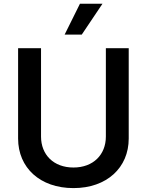

<svg xmlns="http://www.w3.org/2000/svg" viewBox="-20 -982 775 1014"><path d="M539.1 -727.3V-260.7C539.1 -165.5 473 -97.3 367.9 -97.3C262.4 -97.3 196.7 -165.5 196.7 -260.7V-727.3H75.6V-250.4C75.6 -96.2 191.4 11.4 367.9 11.4C543.7 11.4 659.8 -96.2 659.8 -250.4V-727.3ZM321.4 -799.4H411.9L521.3 -962.4H402.3Z"/></svg>

Font: Magic Ui Pro Semi Bold
Style: Regular
Weight: 600
Designer: Stefan Endress, Andreas Faust
Version: Version 1.000;FEAKit 1.0